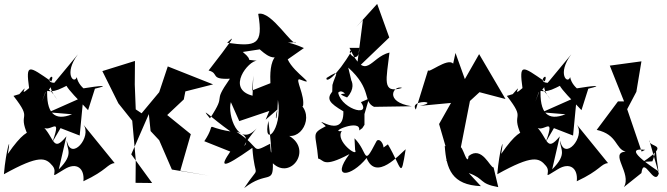

<svg xmlns="http://www.w3.org/2000/svg" viewBox="-51 -876 3414 983"><path d="M259 -220 357 -182 376 -380 198 -301 318 -291C227 -254 184 -297 191 -425C166 -363 151 -320 181 -403C239 -442 178 -447 242 -366C156 -499 144 -363 270 -427L347 -465C229 -483 290 -428 400 -312L435 -422C517 -441 467 -439 365 -422C440 -393 355 -414 342 -481C329 -442 273 -498 348 -598L227 -452C167 -454 235 -516 212 -459C96 -539 80 -554 98 -425C32 -366 113 -469 48 -394L18 -385C122 -252 35 -309 92 -183C133 -148 131 -295 -11 -88C9 -200 -21 -107 -31 16C151 -85 183 -69 218 -27C250 11 188 47 278 -9C342 -49 383 -13 376 52C498 -5 498 -37 536 -41L376 -238C422 -176 312 -47 291 -156C288 -112 332 -91 250 -9L289 -178C217 -91 231 -170 162 -236C193 -175 272 -303 218 -150Z M720 -205 764 -158 829 -8 1017 23 872 -2 926 -189 805 -287 890 -367 898 -408 1040 -444 808 -536 764 -404 674 -296 644 -316 639 -443 640 -564 473 -512 555 -347 626 -258 644 -57 643 60 728 61 621 -86 711 -292Z M1500 -331C1512 -386 1458 -473 1482 -470C1582 -431 1456 -498 1422 -572L1505 -630C1380 -685 1356 -650 1464 -660C1448 -633 1339 -823 1271 -805C1298 -646 1261 -636 1112 -657C1165 -710 1131 -662 1017 -515C1073 -501 1022 -468 1126 -473C1028 -333 1117 -411 1024 -270C967 -339 1030 -273 1129 -203C979 -227 1066 -258 995 -153L1128 -100C1075 -22 1079 -5 1241 -119C1254 61 1288 -48 1199 87C1315 -4 1349 71 1346 -40C1436 47 1550 -108 1430 -180C1514 -173 1570 -327 1437 -371ZM1370 -316C1353 -274 1366 -218 1372 -365C1398 -207 1292 -114 1323 -257C1347 -66 1336 -66 1332 -140C1227 -86 1291 -118 1160 -201C1284 -171 1121 -48 1263 -219C1169 -114 1112 -290 1131 -353L1174 -256L1328 -308L1309 -263ZM1277 -623C1274 -634 1347 -542 1388 -603C1300 -585 1346 -385 1336 -358C1380 -522 1451 -365 1394 -474L1240 -413L1246 -489L1242 -386C1104 -421 1222 -567 1265 -565C1189 -575 1257 -557 1192 -610Z M1804 -220 1815 -237V-292L1838 -371L1797 -353C1855 -269 1678 -323 1679 -417C1667 -345 1672 -437 1714 -398C1721 -393 1662 -402 1726 -377C1805 -463 1683 -524 1753 -442L1732 -530C1856 -418 1805 -357 1864 -329L2057 -332C1913 -354 1963 -442 2008 -426C1901 -393 1928 -471 1943 -607C1843 -583 1824 -450 1738 -631H1789C1788 -533 1712 -618 1751 -618C1669 -478 1614 -450 1621 -477C1700 -527 1664 -492 1651 -441L1650 -407C1620 -369 1634 -349 1707 -306C1711 -148 1533 -305 1617 -230C1539 -189 1567 -195 1578 -64C1608 -59 1599 -13 1738 -87C1641 42 1745 33 1826 -67C1874 54 1995 -86 2026 -112C2000 49 2008 -13 1935 -137L1827 -59C1971 -65 1895 -194 1875 -150C1806 -17 1836 -95 1764 -168L1767 -109C1787 -64 1662 -155 1699 -205C1626 -196 1799 -272 1788 -208ZM1807 -774C1796 -691 1786 -607 1775 -524L1942 -684L1880 -856L1773 -738Z M2349 10C2433 40 2399 64 2500 82L2476 -19C2459 -15 2417 -133 2348 -77C2341 -3 2302 -207 2300 -79L2355 -359L2404 -404L2537 -369L2402 -599L2329 -471L2281 -605L2269 -550C2241 -583 2137 -494 2141 -518L2078 -315C2040 -369 2212 -357 2098 -334L2258 -349L2197 -241L2245 -76C2204 -7 2299 -105 2226 -129C2234 -10 2263 71 2411 77Z M2785 -220 2883 -182 2902 -380 2724 -301 2844 -291C2753 -254 2710 -297 2717 -425C2692 -363 2677 -320 2707 -403C2765 -442 2704 -447 2768 -366C2682 -499 2670 -363 2796 -427L2873 -465C2755 -483 2816 -428 2926 -312L2961 -422C3043 -441 2993 -439 2891 -422C2966 -393 2881 -414 2868 -481C2855 -442 2799 -498 2874 -598L2753 -452C2693 -454 2761 -516 2738 -459C2622 -539 2606 -554 2624 -425C2558 -366 2639 -469 2574 -394L2544 -385C2648 -252 2561 -309 2618 -183C2659 -148 2657 -295 2515 -88C2535 -200 2505 -107 2495 16C2677 -85 2709 -69 2744 -27C2776 11 2714 47 2804 -9C2868 -49 2909 -13 2902 52C3024 -5 3024 -37 3062 -41L2902 -238C2948 -176 2838 -47 2817 -156C2814 -112 2858 -91 2776 -9L2815 -178C2743 -91 2757 -170 2688 -236C2719 -175 2798 -303 2744 -150Z M3233 10C3244 -83 3298 81 3322 13L3273 -159C3270 -115 3388 -147 3241 -47L3289 -50C3324 -135 3290 -196 3320 1C3134 -123 3222 -111 3252 -109L3234 -100L3160 -317L3207 -406L3233 -562L3071 -540L3144 -357H3113L3004 -211C3112 -187 3099 -113 3152 -100C3066 -93 3186 12 3143 82Z"/></svg>

Font: Asimov Silicon
Style: Regular
Weight: 400
Designer: Google
Version: Version 2.000980; 2014